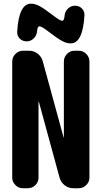

<svg xmlns="http://www.w3.org/2000/svg" viewBox="-20 -1000 540 1020"><path d="M323.2 -917Q325.2 -939.5 341.3 -954.6Q357.4 -969.7 377.9 -969.7Q400.4 -969.7 415 -955.1Q429.7 -940.4 428.7 -918Q419.9 -769.5 355.5 -769.5Q334 -769.5 310.1 -782.2Q286.1 -794.9 240.2 -830.1Q201.2 -860.4 189.9 -860.4Q178.7 -860.4 176.8 -833Q174.8 -810.5 158.7 -795.4Q142.6 -780.3 122.1 -780.3Q99.6 -780.3 85 -794.9Q70.3 -809.6 71.3 -832Q80.1 -980.5 144.5 -980.5Q166 -980.5 189.9 -967.8Q213.9 -955.1 259.8 -919.9Q298.8 -889.6 310.1 -889.6Q321.3 -889.6 323.2 -917ZM398.4 -730.5Q421.9 -730.5 438.5 -713.4Q455.1 -696.3 455.1 -672.9V-56.6Q455.1 -33.2 438 -16.6Q420.9 0 398.4 0H369.1Q343.8 0 323.7 -15.6Q303.7 -31.2 296.9 -54.7L186.5 -459Q186.5 -460 185.5 -460Q184.6 -460 184.6 -459V-56.6Q184.6 -33.2 168 -16.6Q151.4 0 127.9 0H101.6Q78.1 0 61.5 -17.1Q44.9 -34.2 44.9 -56.6V-672.9Q44.9 -696.3 62 -713.4Q79.1 -730.5 101.6 -730.5H134.8Q160.2 -730.5 180.2 -714.8Q200.2 -699.2 207 -674.8L317.4 -271.5Q317.4 -270.5 318.4 -270Q319.3 -269.5 319.3 -271.5V-672.9Q319.3 -696.3 335.9 -713.4Q352.5 -730.5 376 -730.5Z"/></svg>

Font: Rounded Mgen+ 2m bold
Style: Bold
Weight: 700
Designer: [Source Han Sans]
Ryoko NISHIZUKA  (kana & ideographs); Paul D. Hunt (Latin, Greek & Cyrillic); Wenlong ZHANG  (bopomofo
Version: Version 1.059.20150602